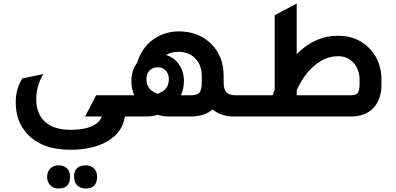

<svg xmlns="http://www.w3.org/2000/svg" viewBox="-20 -665 2263 1096"><path d="M692.9 0Q680.7 91.8 588.9 144Q505.9 189.9 381.8 189.9Q215.8 189.9 131.8 95.2Q69.8 24.4 69.8 -79.1Q69.8 -158.2 106.9 -216.8L227.1 -242.2Q187 -174.3 187 -99.1Q187 -15.1 236.8 29.8Q286.6 75.7 381.8 76.2Q529.8 76.2 562 0H465.8L528.8 -121.1H695.8V0ZM314.9 411.1Q285.2 411.1 267.1 392.6Q249 374 249 344.2Q249 315.4 267.1 297.1Q285.2 278.8 314.9 278.8Q344.7 278.8 362.3 296.4Q379.9 314 379.9 344.2Q379.9 411.1 314.9 411.1ZM469.2 411.1Q439.5 411.1 421.1 393.1Q402.8 375 402.8 344.2Q402.8 279.3 469.2 278.8Q499 278.8 516.6 296.4Q534.2 314 534.2 344.2Q534.2 411.1 469.2 411.1Z M1327.6 -121.1H1418V0H1315.9Q1241.7 0 1193.8 -40Q1146 0 1069.8 0H943.8Q909.7 0 879.9 -9.8Q849.1 0 815.9 0H645V-121.1H746.6Q729.5 -158.2 730 -202.1Q730 -264.2 762.7 -306.2Q787.6 -390.1 852.3 -438Q917 -485.8 1002 -485.8Q1115.7 -485.8 1189 -411.1Q1256.8 -341.3 1256.8 -230V-192.9Q1256.8 -153.8 1273.2 -137.5Q1289.6 -121.1 1327.6 -121.1ZM1067.9 -121.1Q1105 -121.1 1118.4 -136.5Q1131.8 -151.9 1131.8 -193.8V-230Q1131.8 -293 1095.2 -331.1Q1058.6 -369.1 999 -369.1Q958 -369.1 927.7 -351.1Q974.6 -336.9 1002.2 -296.9Q1029.8 -256.8 1029.8 -202.1Q1029.8 -158.2 1012.7 -121.1ZM879.9 -129.9Q943.8 -150.9 943.8 -212.9Q943.8 -243.7 926.3 -262.2Q908.7 -280.8 879.9 -280.8Q851.1 -280.8 833.5 -262.5Q815.9 -244.1 815.9 -212.9Q815.9 -150.9 879.9 -129.9Z M1673.8 -356Q1776.9 -460.9 1908.7 -460.9Q2027.8 -460.9 2097.7 -378.9Q2157.7 -310.1 2157.7 -208V-184.1Q2157.7 -89.8 2103.5 -41Q2058.6 0 1983.9 0H1357.9V-121.1H1536.6Q1540.5 -135.3 1547.9 -151.9V-578.1L1673.8 -645ZM2032.7 -189V-208Q2032.7 -268.1 1998.3 -306.2Q1963.9 -344.2 1909.7 -344.2Q1839.8 -344.2 1777.3 -292.7Q1714.8 -241.2 1673.8 -149.9V-121.1H1978.5Q2011.7 -121.1 2022.2 -134Q2032.7 -147 2032.7 -189Z"/></svg>

Font: Tajawal
Style: Bold
Weight: 700
Designer: Boutros Fonts
Foundry: Created by Boutros International 2017
Version: Version 1.700